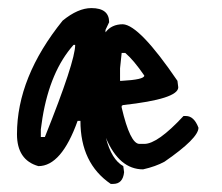

<svg xmlns="http://www.w3.org/2000/svg" viewBox="-20 -406 549 475"><path d="M284 -346Q325 -344 419 -206L421 -190Q421 -161 284 -146L281 -144V-140Q302 -50 325 -50H337Q370 -50 434 -119H440Q460 -119 471 -90Q471 -64 387 -6Q365 6 334 13Q275 13 242 -65Q256 -11 285 5L287 20Q284 49 260 49H254Q179 -2 179 -107H172Q132 5 75 5Q22 -10 22 -74Q22 -215 135 -355Q173 -386 206 -386Q250 -386 250 -351L241 -332V-326Q256 -346 284 -346ZM85 -114 81 -86V-67H91Q166 -254 166 -295H162Q104 -230 85 -114ZM290 -275H281L277 -237V-206H281Q337 -209 337 -219Q311 -257 290 -275Z"/></svg>

Font: Just Me Again Down Here
Style: Regular
Weight: 400
Designer: Kimberly Geswein
Foundry: Kimberly Geswein
Version: Version 1.002 2007